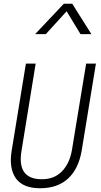

<svg xmlns="http://www.w3.org/2000/svg" viewBox="-20 -994 540 1023"><path d="M491 -655 415 -190Q398 -93 342 -42Q286 9 194 9Q102 9 64.5 -44Q27 -97 42 -190L118 -655H170L95 -193Q68 -39 203 -39Q270 -39 310.5 -81.5Q351 -124 363 -193L439 -655ZM167 -812 320 -974H365L467 -812H409L335 -934L224 -812Z"/></svg>

Font: TypoPRO Lekton
Style: Italic
Weight: 400
Italic angle: -9.3°
Designer: Paolo Mazzetti, Luciano Perondi, Raffaele Flato, Elena Papassissa, Emilio Macchia, Michela Povoleri, Tobias Seemiller, R
Version: Version 3.000